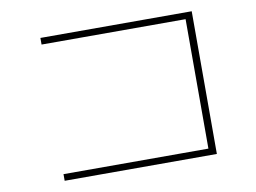

<svg xmlns="http://www.w3.org/2000/svg" viewBox="-72 -788 1143 856"><g transform="rotate(-10 500.0 -360.0)"><path d="M155 -37V-67H811V-653H159V-683H844V-37Z"/></g></svg>

Font: Murecho Thin ExtraLight
Style: Regular
Weight: 250
Version: Version 1.010